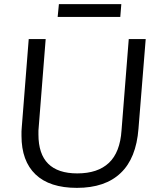

<svg xmlns="http://www.w3.org/2000/svg" viewBox="-20 -901 771 929"><path d="M352 8Q220 8 152 -57Q84 -122 84 -244Q84 -256 84 -265Q84 -274 85 -281L119 -712H201L167 -282Q166 -277 166 -269Q166 -261 166 -250Q166 -62 354 -62Q453 -62 507 -113Q561 -164 568 -270L603 -712H685L650 -278Q639 -135 564 -64Q489 8 352 8ZM259 -819 265 -881H567L562 -819Z"/></svg>

Font: PRinguin Sans
Style: Italic
Weight: 400
Designer: Vernon Adams
Foundry: Vernon Adams
Version: ""